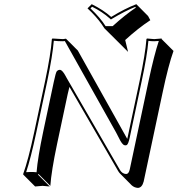

<svg xmlns="http://www.w3.org/2000/svg" viewBox="-20 -832 850 918"><path d="M479 -696.8Q456.5 -733.9 418.5 -772.5Q408.7 -781.7 398.4 -792L418.5 -812Q473.1 -785.2 511.7 -751Q577.1 -791 631.8 -812L688 -755.4L698.7 -735.4Q640.6 -697.3 578.6 -640.6L592.3 -584L535.6 -640.6ZM195.8 -444.8Q223.1 -574.2 228 -645L230.5 -647.9Q232.4 -647.9 281.2 -645Q281.2 -645 295.4 -647L352.1 -590.3L588.4 -168Q589.4 -172.9 590.8 -178.2L647.5 -444.8Q674.8 -574.2 680.2 -645L682.6 -647.9Q684.6 -647.9 717.3 -645Q717.3 -645 752.9 -647.9V-645L809.6 -588.4Q785.2 -521 757.3 -388.7L667 35.6Q659.2 65.4 639.6 66.4Q622.6 65.4 609.9 54.2L553.7 -2.4Q548.3 -8.3 544.9 -14.2L312 -416.5Q309.1 -405.8 303.7 -382.3L252.9 -143.6Q225.6 -14.2 220.7 56.6L164.1 0L161.6 2.9L217.8 59.6Q215.8 59.6 183.6 56.6Q183.6 56.6 147.9 59.6L91.3 2.9L90.8 0Q115.2 -67.4 143.6 -200.2ZM205.6 -442.9 153.3 -197.8Q127 -74.7 105 -8.8Q116.2 -9.8 127 -9.8Q142.6 -9.8 154.8 -8.3Q160.6 -79.1 186.5 -202.1L237.3 -440.9Q246.6 -484.9 251.5 -491.2Q258.8 -499 268.1 -498Q279.3 -495.6 294.4 -467.3Q297.4 -461.9 298.3 -460L553.7 -19Q564.5 -1 583 0Q595.2 0 600.1 -21Q600.6 -22.5 600.6 -22.9L690.9 -447.3Q717.3 -570.3 739.3 -636.2Q728 -635.3 717.3 -634.8Q701.7 -634.8 689.5 -636.7Q683.6 -565.9 657.2 -442.9L600.6 -175.8Q593.8 -143.6 586.4 -138.7Q582 -135.7 575.2 -137.7Q563.5 -140.6 548.3 -172.9Q540 -189.9 535.2 -198.2L290 -635.7Q285.6 -635.3 281.2 -634.8Q256.3 -634.8 237.3 -637.2Q231.4 -565.9 205.6 -442.9ZM484.9 -707H518.6Q576.7 -759.8 629.4 -795.4L627 -799.3Q575.7 -778.3 516.6 -742.7L510.3 -738.8L504.9 -743.7Q468.8 -775.9 420.4 -799.8L412.6 -792Q459.5 -747.1 484.9 -707Z"/></svg>

Font: Linux Biolinum Shadow O
Style: Italic
Weight: 400
Italic angle: -12°
Designer: Philipp H. Poll
Foundry: Philipp H. Poll
Version: Version 0.6.2